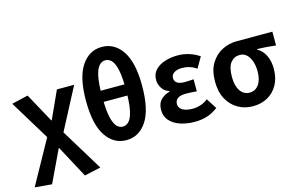

<svg xmlns="http://www.w3.org/2000/svg" viewBox="-118 -1121 2569 1644"><g transform="rotate(-15 1167.0 -299.0)"><path d="M161 214 10 201 225 -187 10 -540 155 -574 296 -316H300L411 -560H564L370 -190L597 182L452 214L300 -70H296Z M875 14Q763 14 694.5 -88.5Q626 -191 626 -402Q626 -608 694.5 -710Q763 -812 875 -812Q988 -812 1056 -710Q1124 -608 1124 -402Q1124 -191 1056 -88.5Q988 14 875 14ZM875 -694Q848 -694 825 -673Q802 -652 787.5 -599.5Q773 -547 770 -452H981Q978 -547 963.5 -599.5Q949 -652 926 -673Q903 -694 875 -694ZM875 -106Q903 -106 926 -127.5Q949 -149 963.5 -203Q978 -257 981 -353H770Q773 -257 787.5 -203Q802 -149 824.5 -127.5Q847 -106 875 -106Z M1482 14Q1411 14 1353 -5.5Q1295 -25 1261 -63.5Q1227 -102 1227 -158Q1227 -216 1258 -247.5Q1289 -279 1338 -292V-297Q1295 -311 1273.5 -346Q1252 -381 1252 -416Q1252 -471 1284.5 -505.5Q1317 -540 1370.5 -557Q1424 -574 1485 -574Q1535 -574 1584.5 -558.5Q1634 -543 1675 -515L1620 -420Q1562 -460 1492 -460Q1449 -460 1422.5 -443Q1396 -426 1396 -396Q1396 -337 1488 -337Q1505 -337 1525 -338.5Q1545 -340 1564 -341V-234Q1540 -236 1516.5 -237.5Q1493 -239 1470 -239Q1371 -239 1371 -172Q1371 -138 1403.5 -118.5Q1436 -99 1497 -99Q1526 -99 1560.5 -109.5Q1595 -120 1629 -146L1688 -53Q1635 -14 1585.5 0Q1536 14 1482 14Z M1997 14Q1925 14 1866 -19.5Q1807 -53 1771.5 -117Q1736 -181 1736 -274Q1736 -371 1774 -434Q1812 -497 1873.5 -528.5Q1935 -560 2004 -560H2321V-438Q2275 -443 2238 -446Q2201 -449 2156 -450V-445Q2201 -420 2226 -369.5Q2251 -319 2251 -251Q2251 -169 2218 -109.5Q2185 -50 2128 -18Q2071 14 1997 14ZM1999 -106Q2050 -106 2080.5 -148Q2111 -190 2111 -265Q2111 -313 2098 -352.5Q2085 -392 2060 -416Q2035 -440 1999 -440Q1949 -440 1917.5 -401Q1886 -362 1886 -274Q1886 -195 1917 -150.5Q1948 -106 1999 -106Z"/></g></svg>

Font: Chiron Sans HK TT
Style: Bold
Weight: 700
Designer: Ryoko NISHIZUKA 西塚涼子 (kana, bopomofo & ideographs); Paul D. Hunt (Latin, Greek & Cyrillic); Sandoll Communications 산돌커뮤니
Foundry: Adobe
Version: Version 2.022;hotconv 1.0.109;makeotfexe 2.5.65596